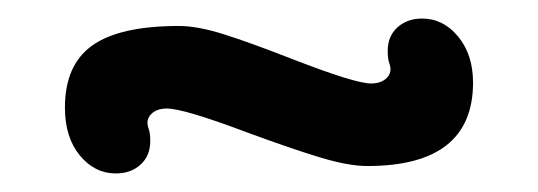

<svg xmlns="http://www.w3.org/2000/svg" viewBox="-20 -409 580 207"><path d="M247 -266Q178 -292 160 -292Q149 -292 143 -286Q137 -280 140 -271Q142 -266 142 -257Q142 -241 131.5 -231.5Q121 -222 105 -222Q82 -222 66 -241.5Q50 -261 50 -293Q50 -339 79.5 -360Q109 -381 173 -381Q193 -381 221.5 -372Q250 -363 296 -345Q363 -319 380 -319Q391 -319 397 -325Q403 -331 400 -340Q398 -345 398 -354Q398 -370 408.5 -379.5Q419 -389 435 -389Q458 -389 474 -369.5Q490 -350 490 -320Q490 -230 376 -230Q356 -230 326 -239Q296 -248 247 -266Z"/></svg>

Font: Quicksand
Style: Bold
Weight: 700
Version: Version 3.000